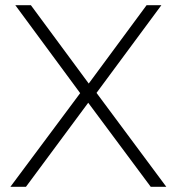

<svg xmlns="http://www.w3.org/2000/svg" viewBox="-20 -720 682 740"><path d="M20 0 289 -361 39 -700H99L322 -398L545 -700H602L352 -362L621 0H561L320 -324L80 0Z"/></svg>

Font: Montserrat Z Light
Style: Regular
Weight: 300
Designer: Julieta Ulanovsky
Foundry: Julieta Ulanovsky
Version: Version 8.000